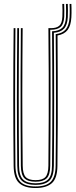

<svg xmlns="http://www.w3.org/2000/svg" viewBox="-20 -942 381 968"><path d="M159.2 6Q104.2 6 76.9 -18.8Q49.5 -43.5 48.8 -105.8Q48 -183.2 47.5 -268.5Q47 -353.8 47 -443.2Q47 -532.8 47.4 -622.9Q47.8 -713 48.8 -800H57.8Q57 -721.8 56.6 -631Q56.2 -540.2 56.2 -446.5Q56.2 -352.8 56.6 -265.5Q57 -178.2 57.8 -107.2Q58.5 -51.5 81.5 -26.8Q104.5 -2 159.2 -2Q214.2 -2 237.1 -26.8Q260 -51.5 260.5 -107.2Q261.2 -173.8 261.8 -253.5Q262.2 -333.2 262.2 -420.5Q262.2 -507.8 261.9 -596.5Q261.5 -685.2 260.8 -769.8Q295.2 -774.2 311.8 -794.2Q328.2 -814.2 330.8 -855Q331.5 -865.2 331.6 -877.1Q331.8 -889 331.5 -900.8Q331.2 -912.5 330.8 -922.2H339.8Q340.2 -912.5 340.5 -900.8Q340.8 -889 340.6 -877Q340.5 -865 339.8 -854.5Q337.5 -813 321 -791.1Q304.5 -769.2 270 -763.2Q270.8 -661 271.1 -550.2Q271.5 -439.5 271.2 -326.8Q271 -214 269.5 -105.8Q269 -43 241.4 -18.5Q213.8 6 159.2 6ZM159.2 -9.8Q112.5 -9.8 90 -30.8Q67.5 -51.8 67 -106.2Q66.2 -182.5 65.8 -267.5Q65.2 -352.5 65.2 -442.4Q65.2 -532.2 65.8 -622.8Q66.2 -713.2 67 -800H76Q75.2 -720.5 74.9 -630.8Q74.5 -541 74.5 -449Q74.5 -357 74.9 -269.4Q75.2 -181.8 76 -106.5Q76.5 -56.5 96.4 -37.1Q116.2 -17.8 159.2 -17.8Q202.2 -17.8 222.1 -36.9Q242 -56 242.2 -106.5Q243 -179.8 243.5 -262.6Q244 -345.5 244 -433.2Q244 -521 243.6 -610Q243.2 -699 242.5 -784.2Q277.2 -785.5 294 -801.8Q310.8 -818 312.8 -857.5Q313.2 -872.2 313.2 -889.4Q313.2 -906.5 312.5 -922.2H321.8Q322.5 -906 322.5 -888Q322.5 -870 321.8 -855.5Q319.5 -815.8 302.8 -797.6Q286 -779.5 251.5 -776.8Q252.2 -698.2 252.6 -611.2Q253 -524.2 253 -435.9Q253 -347.5 252.6 -263.5Q252.2 -179.5 251.5 -106.2Q251 -52.2 228.8 -31Q206.5 -9.8 159.2 -9.8ZM159.2 -25.8Q120.8 -25.8 103.2 -43.1Q85.8 -60.5 85.2 -106.5Q84.2 -199.2 83.9 -316.1Q83.5 -433 83.8 -558Q84 -683 85.2 -800H94.2Q93.5 -717.2 93 -632.5Q92.5 -547.8 92.5 -460.9Q92.5 -374 93 -285.4Q93.5 -196.8 94.5 -106.5Q95 -65.5 109.5 -49.6Q124 -33.8 159.2 -33.8Q194.8 -33.8 209.1 -49.6Q223.5 -65.5 224 -106.5Q225.2 -232.5 225.6 -347.4Q226 -462.2 225.6 -573.6Q225.2 -685 224 -800H236.8Q265 -800 278.9 -812.2Q292.8 -824.5 294.5 -857.8Q295.2 -871.8 295.1 -889Q295 -906.2 294.2 -922.2H303.5Q304.2 -906 304.2 -889Q304.2 -872 303.8 -857.5Q301.8 -820.5 285.5 -806.2Q269.2 -792 236.8 -792H233.2Q234 -714.2 234.5 -624.8Q235 -535.2 235 -443Q235 -350.8 234.5 -264.2Q234 -177.8 233.2 -106.5Q232.8 -59.8 215 -42.8Q197.2 -25.8 159.2 -25.8Z"/></svg>

Font: Big Shoulders Inline Display Thin Light
Style: Regular
Weight: 300
Version: Version 2.002